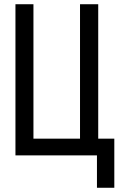

<svg xmlns="http://www.w3.org/2000/svg" viewBox="-20 -734 570 907"><path d="M53 0H438V153H520V-79H444V-714H358V-79H138V-714H53Z"/></svg>

Font: Noto Sans Mono Condensed
Style: Regular
Weight: 400
Width: 3
Designer: Monotype Design Team
Foundry: Monotype Imaging Inc.
Version: Version 2.014